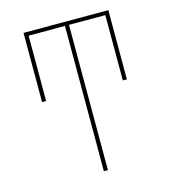

<svg xmlns="http://www.w3.org/2000/svg" viewBox="-109 -610 819 914"><g transform="rotate(-15 300.0 -152.5)"><path d="M290 215V-501H111V-179H91V-520H509V-179H489V-501H310V215Z"/></g></svg>

Font: Iosevka Thin Extended
Style: Regular
Weight: 100
Width: 7
Monospace: yes
Designer: Belleve Invis
Foundry: Belleve Invis
Version: Version 32.5.0; ttfautohint (v1.8.4)